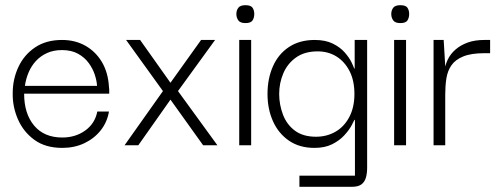

<svg xmlns="http://www.w3.org/2000/svg" viewBox="-20 -560 1923 740"><path d="M220 10Q155 10 112.5 -21Q70 -52 49 -100.5Q28 -149 29 -201Q29 -255 51 -302Q73 -349 115.5 -377.5Q158 -406 219 -406Q270 -406 309.5 -383.5Q349 -361 373 -320.5Q397 -280 400 -224Q401 -219 401 -212Q401 -205 401 -199H73Q73 -122 111.5 -76Q150 -30 220 -30Q271 -30 308.5 -57Q346 -84 355 -130H400Q393 -89 368 -57.5Q343 -26 305 -8Q267 10 220 10ZM76 -229H354Q353 -248 345.5 -271.5Q338 -295 322 -317Q306 -339 280.5 -353Q255 -367 219 -367Q186 -367 161 -355.5Q136 -344 118.5 -325Q101 -306 90.5 -281.5Q80 -257 76 -229Z M460 0 608 -209 466 -406H520L637 -241L755 -406H809L666 -209L818 0H763L637 -176L513 0Z M902 0V-406H948V0ZM926 -471Q906 -471 898.5 -481.5Q891 -492 891 -506Q891 -520 898.5 -530Q906 -540 926 -540Q947 -540 953.5 -530Q960 -520 960 -506Q960 -492 953.5 -481.5Q947 -471 926 -471Z M1134 160V117H1348V-98H1346Q1344 -93 1334.5 -75.5Q1325 -58 1306.5 -38Q1288 -18 1260 -4Q1232 10 1192 10Q1134 10 1093.5 -18Q1053 -46 1032 -93Q1011 -140 1011 -198Q1011 -257 1032 -304.5Q1053 -352 1094 -379Q1135 -406 1193 -406Q1234 -406 1262.5 -392Q1291 -378 1308.5 -358Q1326 -338 1334.5 -320.5Q1343 -303 1345 -296H1347V-406H1395V87Q1395 109 1390 125.5Q1385 142 1372.5 151Q1360 160 1336 160ZM1198 -33Q1239 -33 1272.5 -52Q1306 -71 1326 -108.5Q1346 -146 1346 -198Q1346 -250 1327 -286.5Q1308 -323 1276.5 -342.5Q1245 -362 1204 -362Q1154 -362 1121 -338.5Q1088 -315 1072 -277.5Q1056 -240 1056 -198Q1056 -157 1070.5 -118.5Q1085 -80 1116.5 -56.5Q1148 -33 1198 -33Z M1499 0V-406H1545V0ZM1523 -471Q1503 -471 1495.5 -481.5Q1488 -492 1488 -506Q1488 -520 1495.5 -530Q1503 -540 1523 -540Q1544 -540 1550.5 -530Q1557 -520 1557 -506Q1557 -492 1550.5 -481.5Q1544 -471 1523 -471Z M1651 0V-406H1690L1697 -289L1696 -202V0ZM1696 -196 1693 -284Q1695 -308 1705.5 -330Q1716 -352 1735.5 -369Q1755 -386 1782.5 -396Q1810 -406 1847 -406H1869V-355H1847Q1796 -355 1765.5 -342.5Q1735 -330 1720 -308.5Q1705 -287 1700.5 -258Q1696 -229 1696 -196Z"/></svg>

Font: Darker Grotesque
Style: Regular
Weight: 400
Designer: Gabriel Lam
Foundry: TypeRant
Version: Version 1.000;gftools[0.9.28]